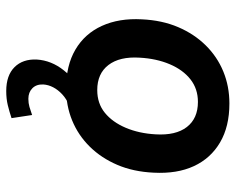

<svg xmlns="http://www.w3.org/2000/svg" viewBox="-90 -464 756 616"><g transform="rotate(90 288.0 -156.0)"><path d="M264 10Q190 10 139 -20Q88 -50 63 -105Q38 -160 42 -233Q45 -298 67 -349.5Q89 -401 125.5 -438Q162 -475 209.5 -494.5Q257 -514 312 -514Q386 -514 437 -484Q488 -454 513 -400Q538 -346 534 -271Q531 -206 509 -154.5Q487 -103 450.5 -66Q414 -29 366.5 -9.5Q319 10 264 10ZM269 -90Q312 -90 342 -114.5Q372 -139 390 -181.5Q408 -224 411 -277Q415 -342 387.5 -377.5Q360 -413 307 -413Q265 -413 234.5 -389Q204 -365 186 -322.5Q168 -280 165 -226Q161 -162 188.5 -126Q216 -90 269 -90ZM272 202Q222 202 195.5 175.5Q169 149 171 104Q174 57 205.5 17.5Q237 -22 285 -43L318 0Q297 9 282.5 22.5Q268 36 260 51.5Q252 67 251 83Q250 105 263 118Q276 131 297 131Q311 131 323 127.5Q335 124 349 119L359 185Q338 192 317.5 197Q297 202 272 202Z"/></g></svg>

Font: Nunitoga
Style: Bold Italic
Weight: 700
Italic angle: -9°
Designer: Vernon Adams
Foundry: Vernon Adams
Version: Version 1.0